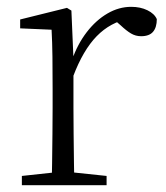

<svg xmlns="http://www.w3.org/2000/svg" viewBox="-20 -542 486 562"><path d="M44 0V-27L155 -39H178L292 -27V0ZM131 0Q132 -24 132.5 -64.5Q133 -105 133.5 -149Q134 -193 134 -226V-281Q134 -333 133.5 -375.5Q133 -418 131 -455L39 -459V-485L176 -519L189 -511L195 -371V-370V-226Q195 -193 195.5 -149Q196 -105 196.5 -64.5Q197 -24 198 0ZM194 -318 177 -367H191Q207 -413 234 -448Q261 -483 294.5 -502.5Q328 -522 364 -522Q391 -522 411.5 -512Q432 -502 439 -486Q439 -462 428 -449Q417 -436 393 -436Q377 -436 363.5 -444Q350 -452 333 -468L310 -488H359Q303 -477 263 -436Q223 -395 194 -318Z"/></svg>

Font: Noto Serif JP ExtraLight ExtraLight
Style: Regular
Weight: 250
Version: Version 2.003-H1;hotconv 1.1.1;makeotfexe 2.6.0